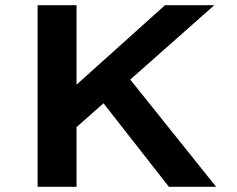

<svg xmlns="http://www.w3.org/2000/svg" viewBox="-20 -720 913 740"><path d="M232 -192 203 -329 616 -700H806ZM125 0V-700H275V0ZM631 0 353 -355 451 -452 813 0Z"/></svg>

Font: Lexend Exa SemiBold
Style: Regular
Weight: 600
Designer: Bonnie Shaver-Troup, Thomas Jockin
Foundry: Lexend
Version: Version 1.007